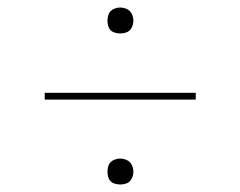

<svg xmlns="http://www.w3.org/2000/svg" viewBox="-20 -596 640 511"><path d="M300 -507Q293 -507 286 -509Q279 -511 274.5 -515.5Q270 -520 268 -527Q266 -534 266 -541Q266 -548 268 -555Q270 -562 274.5 -566.5Q279 -571 286 -573.5Q293 -576 300 -576Q307 -576 314 -573.5Q321 -571 325.5 -566.5Q330 -562 332.5 -555Q335 -548 335 -541Q335 -534 332.5 -527Q330 -520 325.5 -515.5Q321 -511 314 -509Q307 -507 300 -507ZM99 -331V-349H501V-331ZM300 -105Q293 -105 286 -107Q279 -109 274.5 -113.5Q270 -118 268 -125Q266 -132 266 -139Q266 -146 268 -153Q270 -160 274.5 -164.5Q279 -169 286 -171.5Q293 -174 300 -174Q307 -174 314 -171.5Q321 -169 325.5 -164.5Q330 -160 332.5 -153Q335 -146 335 -139Q335 -132 332.5 -125Q330 -118 325.5 -113.5Q321 -109 314 -107Q307 -105 300 -105Z"/></svg>

Font: Iosevka Curly Thin Extended
Style: Regular
Weight: 100
Width: 7
Monospace: yes
Designer: Belleve Invis
Foundry: Belleve Invis
Version: Version 11.1.0; ttfautohint (v1.8.3)